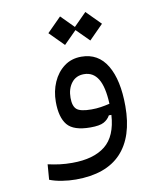

<svg xmlns="http://www.w3.org/2000/svg" viewBox="-86 -616 758 913"><g transform="rotate(-10 293.0 -159.5)"><path d="M207 228.5Q174.3 228.5 140.4 223.1Q106.4 217.8 80.6 207.5L86.4 133.8Q116.7 140.6 144 144Q171.4 147.5 203.6 147.5Q306.6 147.5 363 102.5Q419.4 57.6 425.8 -44.9H413.6Q402.8 -25.4 382.6 -14.4Q362.3 -3.4 317.9 -3.4Q236.8 -3.4 206.5 -40Q176.3 -76.7 176.3 -151.4Q176.3 -202.6 195.3 -246.1Q214.4 -289.6 249.3 -315.9Q284.2 -342.3 332.5 -342.3Q414.1 -342.3 456.3 -271.5Q498.5 -200.7 498.5 -74.7Q498.5 73.7 425.5 151.1Q352.5 228.5 207 228.5ZM425.8 -98.6Q422.4 -180.2 398.7 -219.2Q375 -258.3 330.6 -258.3Q292 -258.3 270.3 -230Q248.5 -201.7 248.5 -158.2Q248.5 -117.7 266.6 -102.3Q284.7 -86.9 337.4 -86.9Q361.3 -86.9 382.3 -90.1Q403.3 -93.3 425.8 -98.6ZM388.7 -410.6 327.6 -471.7 266.6 -410.6 198.2 -479.5 266.6 -548.3 327.6 -486.8 388.7 -548.3 457 -479.5Z"/></g></svg>

Font: Cascadia Code PL SemiLight
Style: Regular
Weight: 350
Monospace: yes
Designer: Aaron Bell
Foundry: Saja Typeworks
Version: Version 2404.023; ttfautohint (v1.8.4)